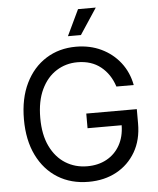

<svg xmlns="http://www.w3.org/2000/svg" viewBox="-62 -994 869 1057"><g transform="rotate(-5 373.0 -466.0)"><path d="M385.3 9.8Q288.1 9.8 214.8 -35.6Q141.6 -81.1 100.6 -164.8Q59.6 -248.5 59.6 -363.3Q59.6 -479 100.6 -562.7Q141.6 -646.5 213.9 -691.9Q286.1 -737.3 379.4 -737.3Q456.5 -737.3 519.3 -707.3Q582 -677.2 623.5 -623.8Q665 -570.3 678.2 -499.5H582.5Q560.1 -569.3 508.5 -610.4Q457 -651.4 379.9 -651.4Q315.9 -651.4 263.7 -618.4Q211.4 -585.4 180.7 -521.2Q149.9 -457 149.9 -363.3Q149.9 -270.5 180.9 -206.5Q211.9 -142.6 265.1 -109.4Q318.4 -76.2 385.3 -76.2Q445.8 -76.2 492.2 -101.6Q538.6 -127 565.2 -173.8Q591.8 -220.7 592.8 -284.7H404.3V-365.7H683.6V-286.1Q683.6 -195.8 645 -129.4Q606.4 -63 539.3 -26.6Q472.2 9.8 385.3 9.8ZM340.8 -798.8 409.2 -942.4H507.3L412.6 -798.8Z"/></g></svg>

Font: Inter
Style: Regular
Weight: 400
Designer: Rasmus Andersson
Foundry: rsms
Version: Version 4.001;git-9221beed3